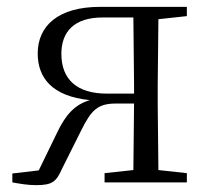

<svg xmlns="http://www.w3.org/2000/svg" viewBox="-20 -532 610 560"><path d="M285 0H525V-27L442 -36L440 -227V-285L442 -476L525 -485V-512H272C149 -512 90 -456 90 -376C90 -306 131 -251 242 -240C198 -227 171 -197 146 -144L93 -35L16 -26V0C38 4 61 8 85 8C133 8 144 -2 161 -40L217 -152C246 -210 264 -230 318 -230H371L369 -36L285 -27ZM371 -259H291C205 -259 159 -300 159 -375C159 -440 197 -481 279 -481H369L371 -285Z"/></svg>

Font: Noto Serif HK Light
Style: Regular
Weight: 300
Designer: Ryoko NISHIZUKA 西塚涼子 (kana & ideographs); Frank Grießhammer (Latin, Greek & Cyrillic); Wenlong ZHANG 张文龙 (bopomofo); San
Foundry: Adobe
Version: Version 2.001;hotconv 1.1.0;makeotfexe 2.6.0